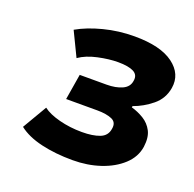

<svg xmlns="http://www.w3.org/2000/svg" viewBox="-94 -807 688 681"><g transform="rotate(20 250.0 -467.0)"><path d="M246 -223Q181 -223 127.5 -235.5Q74 -248 41 -274L95 -366Q117 -349 157.5 -338.5Q198 -328 243 -328Q284 -328 310 -338Q336 -348 340 -375Q345 -401 324 -410Q303 -419 269 -419H151L167 -516H268Q303 -516 327 -527Q351 -538 354 -562Q358 -585 338.5 -595Q319 -605 280 -605Q246 -605 204.5 -596Q163 -587 136 -568L92 -659Q132 -682 188 -696.5Q244 -711 304 -711Q402 -711 450.5 -675Q499 -639 490 -584Q483 -542 450.5 -515.5Q418 -489 381 -476L380 -471Q405 -464 427 -450.5Q449 -437 461 -414Q473 -391 468 -354Q462 -314 430 -284.5Q398 -255 350 -239Q302 -223 246 -223Z"/></g></svg>

Font: Nunito Sans 6pt Black
Style: Italic
Weight: 900
Italic angle: -9°
Version: Version 3.101;gftools[0.9.27]